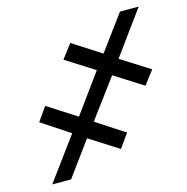

<svg xmlns="http://www.w3.org/2000/svg" viewBox="-99 -749 818 842"><g transform="rotate(-15 310.5 -327.5)"><path d="M413.6 -394.5 283.2 -218.8 412.1 -134.8 367.2 -72.3 235.8 -156.2 121.6 0H36.1L178.7 -194.3L51.3 -278.3L95.2 -340.8L226.1 -256.8L354.5 -433.6L225.1 -515.6L272.9 -579.1L401.9 -496.1L519 -655.3H604L459.5 -457L590.3 -374L543 -312.5Z"/></g></svg>

Font: Inter 28pt Medium
Style: Italic
Weight: 500
Italic angle: -9.3988°
Designer: Rasmus Andersson
Foundry: rsms
Version: Version 4.001;git-66647c0bb